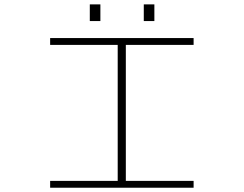

<svg xmlns="http://www.w3.org/2000/svg" viewBox="-20 -878 1140 898"><path d="M214.5 0V-32H530.5V-668H214.5V-700H885.5V-668H568.5V-32H885.5V0ZM400 -857.5H449.5V-779.5H400ZM652.5 -857.5H702V-779.5H652.5Z"/></svg>

Font: Trispace Expanded Thin
Style: Regular
Weight: 100
Width: 7
Designer: Tyler Finck
Foundry: Etcetera Type Company
Version: Version 1.210; ttfautohint (v1.8.3)